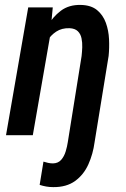

<svg xmlns="http://www.w3.org/2000/svg" viewBox="-20 -559 522 794"><path d="M187 -409.2 115.7 0H4.9L96.7 -528.3H198.2ZM136.7 -281.7 122.6 -280.8Q128.4 -318.8 140.9 -363.8Q153.3 -408.7 175.5 -449Q197.8 -489.3 231.7 -514.6Q265.6 -540 314.9 -538.6Q356.9 -537.6 381.6 -517.1Q406.2 -496.6 417.7 -464.8Q429.2 -433.1 430.9 -397Q432.6 -360.8 429.2 -327.6L371.1 29.3Q364.7 77.6 345.5 120.6Q326.2 163.6 290.5 189.5Q254.9 215.3 200.2 214.8Q185.1 214.8 171.4 212.4Q157.7 210 144 205.6L159.7 109.4Q168.9 112.3 178.7 114.5Q188.5 116.7 199.2 116.7Q220.7 116.2 233.2 101.8Q245.6 87.4 251.7 66.9Q257.8 46.4 260.3 29.3L317.4 -327.1Q319.3 -343.8 320.1 -363.3Q320.8 -382.8 317.1 -400.6Q313.5 -418.5 301.8 -429.9Q290 -441.4 267.6 -442.4Q235.4 -443.4 212.4 -428.2Q189.5 -413.1 174.6 -388.7Q159.7 -364.3 150.4 -335.9Q141.1 -307.6 136.7 -281.7Z"/></svg>

Font: Roboto Condensed Medium
Style: Italic
Weight: 500
Italic angle: -12°
Designer: Christian Robertson
Foundry: Google
Version: Version 3.0; 2020